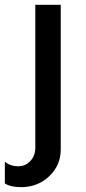

<svg xmlns="http://www.w3.org/2000/svg" viewBox="-48 -520 358 800"><path d="M40 259.8Q-4.9 259.8 -27.8 244.1V153.8Q-3.9 172.9 27.8 172.9Q57.6 172.9 78.4 150.9Q99.1 128.9 99.1 96.2V-500H205.1V103Q205.1 168.9 157 214.4Q108.9 259.8 40 259.8Z"/></svg>

Font: Oakes Grotesk
Style: Medium
Weight: 500
Designer: Samuel Oakes
Foundry: Samuel Oakes
Version: Version 1.0 | wf-rip DC20170320